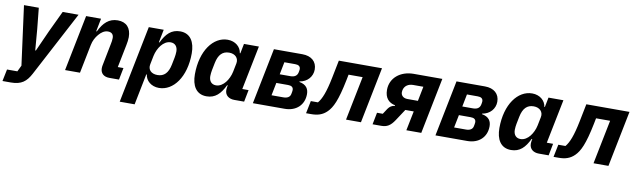

<svg xmlns="http://www.w3.org/2000/svg" viewBox="-72 -1055 5856 1774"><g transform="rotate(10 2855.5 -168.5)"><path d="M314 -327 226 -131H220L204 -327L184 -525H45L119 30L91 88H-6L-29 200H49C149 200 194 162 235 85L557 -525H408Z M663 0 717 -270C725 -310 743 -344 767 -372C790 -399 818 -420 852 -420C890 -420 905 -398 905 -368C905 -348 902 -331 898 -312L857 -104C856 -99 854 -88 854 -76C854 -29 885 0 938 0H1029L1051 -112H998L1041 -327C1046 -354 1050 -376 1050 -401C1050 -487 1005 -537 924 -537C842 -537 790 -487 750 -403H744L768 -525H628L523 0Z M1071 200H1211L1269 -91H1274C1281 -34 1332 12 1405 12C1539 12 1649 -132 1649 -355C1649 -460 1607 -537 1509 -537C1427 -537 1379 -488 1338 -403H1332L1356 -525H1216ZM1371 -103C1313 -103 1278 -137 1289 -190L1305 -270C1313 -309 1331 -347 1353 -374C1374 -400 1404 -422 1440 -422C1481 -422 1506 -394 1506 -347C1506 -331 1503 -304 1500 -290L1486 -220C1470 -141 1433 -103 1371 -103Z M2203 0 2225 -112H2166L2249 -525H2109L2091 -434H2086C2079 -491 2028 -537 1955 -537C1821 -537 1711 -393 1711 -170C1711 -65 1753 12 1851 12C1933 12 1981 -37 2022 -122H2028L2025 -107C2024 -102 2022 -88 2022 -77C2022 -28 2060 0 2110 0ZM1920 -103C1879 -103 1854 -131 1854 -178C1854 -194 1857 -221 1860 -235L1874 -305C1890 -384 1927 -422 1989 -422C2047 -422 2081 -384 2071 -335L2055 -255C2047 -216 2029 -178 2007 -151C1986 -125 1956 -103 1920 -103Z M2285 0H2583C2692 0 2763 -68 2763 -169C2763 -216 2742 -256 2674 -268L2675 -273C2747 -284 2794 -339 2794 -405C2794 -479 2742 -525 2657 -525H2390ZM2442 -102 2466 -222H2576C2607 -222 2626 -211 2626 -183C2626 -175 2623 -157 2620 -144C2614 -116 2590 -102 2553 -102ZM2483 -306 2506 -423H2607C2638 -423 2657 -412 2657 -384C2657 -376 2654 -361 2652 -352C2645 -321 2621 -306 2584 -306Z M2785 6H2832C2892 6 2939 -7 2981 -49C3024 -92 3060 -162 3100 -362L3110 -413H3242L3159 0H3299L3404 -525H2999L2966 -360C2938 -220 2910 -152 2876 -112H2809Z M3408 0H3489C3542 0 3575 -19 3612 -75L3683 -183H3762L3725 0H3865L3970 -525H3702C3576 -525 3484 -448 3484 -337C3484 -261 3522 -221 3582 -209L3581 -203C3557 -201 3534 -188 3518 -164L3484 -112H3430ZM3810 -423 3783 -286H3684C3645 -286 3623 -310 3623 -339C3623 -346 3624 -353 3625 -358C3634 -400 3669 -423 3715 -423Z M3998 0H4296C4405 0 4476 -68 4476 -169C4476 -216 4455 -256 4387 -268L4388 -273C4460 -284 4507 -339 4507 -405C4507 -479 4455 -525 4370 -525H4103ZM4155 -102 4179 -222H4289C4320 -222 4339 -211 4339 -183C4339 -175 4336 -157 4333 -144C4327 -116 4303 -102 4266 -102ZM4196 -306 4219 -423H4320C4351 -423 4370 -412 4370 -384C4370 -376 4367 -361 4365 -352C4358 -321 4334 -306 4297 -306Z M5060 0 5082 -112H5023L5106 -525H4966L4948 -434H4943C4936 -491 4885 -537 4812 -537C4678 -537 4568 -393 4568 -170C4568 -65 4610 12 4708 12C4790 12 4838 -37 4879 -122H4885L4882 -107C4881 -102 4879 -88 4879 -77C4879 -28 4917 0 4967 0ZM4777 -103C4736 -103 4711 -131 4711 -178C4711 -194 4714 -221 4717 -235L4731 -305C4747 -384 4784 -422 4846 -422C4904 -422 4938 -384 4928 -335L4912 -255C4904 -216 4886 -178 4864 -151C4843 -125 4813 -103 4777 -103Z M5107 6H5154C5214 6 5261 -7 5303 -49C5346 -92 5382 -162 5422 -362L5432 -413H5564L5481 0H5621L5726 -525H5321L5288 -360C5260 -220 5232 -152 5198 -112H5131Z"/></g></svg>

Font: LVC Sans
Style: Bold Italic
Weight: 700
Italic angle: -11.31°
Designer: Mike Abbink, Paul van der Laan, Pieter van Rosmalen
Foundry: Bold Monday
Version: Version 3.0